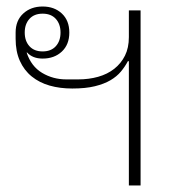

<svg xmlns="http://www.w3.org/2000/svg" viewBox="-20 -570 567 590"><path d="M376 -382H373Q364 -365 351.5 -350Q339 -335 319.5 -323.5Q300 -312 271.5 -305Q243 -298 202 -298Q164 -298 132.5 -307Q101 -316 77.5 -335Q54 -354 41 -383Q28 -412 28 -451V-470Q28 -507 51.5 -528.5Q75 -550 111 -550Q147 -550 170 -528.5Q193 -507 193 -470Q193 -433 170 -411.5Q147 -390 111 -390Q80 -390 63 -409L62 -408Q76 -366 109.5 -346Q143 -326 184 -326H220Q253 -326 281.5 -334Q310 -342 331 -358.5Q352 -375 364 -399Q376 -423 376 -456V-538H412V0H376ZM111 -412Q137 -412 151.5 -428Q166 -444 166 -470Q166 -496 151.5 -512Q137 -528 111 -528Q85 -528 70.5 -512Q56 -496 56 -470Q56 -444 70.5 -428Q85 -412 111 -412Z"/></svg>

Font: IBM Plex Sans Thai Looped ExtraLight
Style: Regular
Weight: 200
Designer: Mike Abbink, Paul van der Laan, Pieter van Rosmalen, Ben Mitchell, Mark Frömberg
Foundry: Bold Monday
Version: Version 1.0